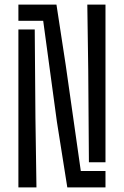

<svg xmlns="http://www.w3.org/2000/svg" viewBox="-20 -820 542 840"><path d="M274.5 0 229 -287 169 -729H60.5V-800H227L267.5 -535.5L333.5 -72H441.5V0ZM60.5 0V-691H132L135 -304.5L139.5 0ZM369 -110 366 -516 362 -800H441.5V-110Z"/></svg>

Font: Big Shoulders Stencil Text Thin
Style: Regular
Weight: 400
Version: Version 2.001